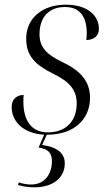

<svg xmlns="http://www.w3.org/2000/svg" viewBox="-20 -566 474 821"><path d="M182 10C299 10 365 -58 365 -148C365 -221 320 -266 248 -300C181 -332 149 -362 149 -420C149 -489 186 -536 258 -536C326 -536 351 -489 351 -423C351 -414 350 -404 349 -395C381 -395 403 -412 403 -443C403 -494 361 -546 261 -546C160 -546 92 -487 92 -401C92 -326 132 -288 207 -251C277 -217 308 -181 308 -124C308 -47 261 0 184 0C112 0 80 -54 80 -131C80 -140 80 -150 81 -160C59 -160 30 -148 30 -108C30 -46 80 5 169 10L145 65C189 71 202 91 202 123C202 176 173 223 113 223C97 223 78 220 60 214L57 225C78 231 99 235 127 235C202 235 257 198 257 132C257 88 222 62 160 54L180 10Z"/></svg>

Font: Noto Serif Display Light
Style: Italic
Weight: 300
Italic angle: -12°
Designer: Monotype Design Team
Foundry: Monotype Imaging Inc.
Version: Version 2.009